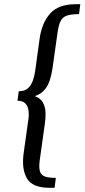

<svg xmlns="http://www.w3.org/2000/svg" viewBox="-20 -756 401 911"><path d="M214 135Q135 135 108.5 91.5Q82 48 92 -28L115 -192Q118 -213 115 -233Q112 -253 100 -265.5Q88 -278 63 -278L69 -323Q98 -323 113.5 -338Q129 -353 136.5 -375.5Q144 -398 147 -420L168 -573Q179 -649 218.5 -692.5Q258 -736 339 -736H361L355 -689Q318 -689 297.5 -682Q277 -675 267.5 -656Q258 -637 253 -601L229 -431Q225 -404 217 -377.5Q209 -351 192 -330.5Q175 -310 145 -300Q172 -290 183.5 -269.5Q195 -249 196 -223Q197 -197 193 -170L168 8Q164 41 170 58.5Q176 76 194.5 82Q213 88 245 88L239 135Z"/></svg>

Font: Rosario
Style: Italic
Weight: 400
Italic angle: -8.05°
Designer: Hector Gatti
Foundry: Omnibus Type
Version: Version 1.201